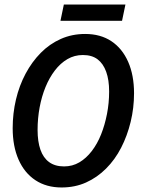

<svg xmlns="http://www.w3.org/2000/svg" viewBox="-20 -816 640 848"><path d="M252 12Q185 12 136.5 -20Q88 -52 62 -111Q36 -170 36 -250Q36 -315 50.5 -376.5Q65 -438 93 -490.5Q121 -543 160 -582.5Q199 -622 248.5 -644Q298 -666 356 -666Q424 -666 472 -634Q520 -602 546 -543Q572 -484 572 -404Q572 -339 557 -277.5Q542 -216 515 -163.5Q488 -111 448.5 -71.5Q409 -32 360 -10Q311 12 252 12ZM263 -81Q300 -81 330.5 -99Q361 -117 385.5 -149Q410 -181 426.5 -222.5Q443 -264 452.5 -312.5Q462 -361 462 -412Q462 -463 449 -499Q436 -535 411 -554Q386 -573 346 -573Q309 -573 278 -555Q247 -537 222.5 -505Q198 -473 181 -431.5Q164 -390 155 -341.5Q146 -293 146 -242Q146 -191 158.5 -155Q171 -119 197 -100Q223 -81 263 -81ZM247 -724 262 -796H534L519 -724Z"/></svg>

Font: Source Code Pro SemiBold
Style: Italic
Weight: 600
Italic angle: -11°
Monospace: yes
Designer: Paul D. Hunt, Teo Tuominen
Foundry: Adobe Systems Incorporated
Version: Version 1.016;hotconv 1.0.116;makeotfexe 2.5.65601